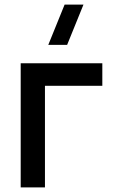

<svg xmlns="http://www.w3.org/2000/svg" viewBox="-20 -815 490 835"><path d="M272 -620H190L261 -795H343ZM70 0V-540H425V-442H175.5V0Z"/></svg>

Font: Vela Sans SemBd
Style: Regular
Weight: 600
Designer: Principal design: Mikhail Sharanda - project Manrope.
Design modification: Ravid Balaliev
Foundry: Mikhail Sharanda
Version: Version 1.001